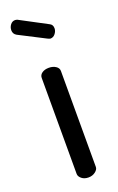

<svg xmlns="http://www.w3.org/2000/svg" viewBox="-140 -742 480 780"><g transform="rotate(-20 100.0 -351.5)"><path d="M100 0Q82 0 70.5 -9.5Q59 -19 59 -30V-445Q59 -458 70.5 -466Q82 -474 100 -474Q117 -474 129.5 -466Q142 -458 142 -445V-30Q142 -19 129.5 -9.5Q117 0 100 0ZM147 -583Q145 -583 142 -584.5Q139 -586 136 -587L23 -645Q9 -653 9 -669Q9 -682 17 -692.5Q25 -703 37 -703Q42 -703 47 -701L164 -639Q177 -633 177 -617Q177 -605 168.5 -594Q160 -583 147 -583Z"/></g></svg>

Font: Dosis Medium
Style: Regular
Weight: 500
Designer: EdgarTolentino, PabloImpallari, IginoMarini
Foundry: EdgarTolentino, PabloImpallari, IginoMarini
Version: Version 3.001; ttfautohint (v1.8.2)